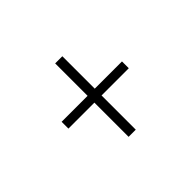

<svg xmlns="http://www.w3.org/2000/svg" viewBox="-88 -681 758 758"><g transform="rotate(-45 291.0 -302.0)"><path d="M268 -97V-288H123V-326H268V-507H308V-326H460V-288H308V-97Z"/></g></svg>

Font: Literata 18pt ExtraLight
Style: Regular
Weight: 250
Designer: Latin by Veronika Burian and Jose Scaglione. Greek by Irene Vlachou. Cyrillic by Vera Evstafieva.
Foundry: TypeTogether
Version: Version 3.103;gftools[0.9.29]